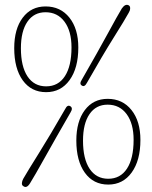

<svg xmlns="http://www.w3.org/2000/svg" viewBox="-20 -736 615 776"><path d="M164 -710Q224.5 -710 260.5 -664.8Q296.5 -619.5 296.5 -544Q296.5 -461 261.2 -412.2Q226 -363.5 166.5 -363.5Q106.5 -363.5 72 -411.2Q37.5 -459 37.5 -541.5Q37.5 -619 71.8 -664.5Q106 -710 164 -710ZM269 -544.5Q269 -610 240.8 -648.2Q212.5 -686.5 164 -686.5Q117 -686.5 90.8 -648.2Q64.5 -610 64.5 -541Q64.5 -467.5 91.2 -427.2Q118 -387 166.5 -387Q215.5 -387 242.2 -428Q269 -469 269 -544.5ZM331.5 -401.5Q321.5 -382.5 310.5 -390.5Q299.5 -397 311 -414.5Q376 -527.5 415.8 -600.8Q455.5 -674 472.5 -702Q487 -722.5 501 -714Q506.5 -710.5 506 -701.5Q505.5 -692.5 500 -684Q485 -656.5 440.2 -585.2Q395.5 -514 331.5 -401.5ZM243.5 -295.5Q252.5 -314 264.5 -306.5Q276 -299 265 -281.5Q203 -174 161 -98.8Q119 -23.5 101.5 4.5Q88 26.5 74.5 16.5Q68 13 68.5 4.2Q69 -4.5 74 -13.5Q90 -41.5 136 -115Q182 -188.5 243.5 -295.5ZM415 -336.5Q475.5 -336.5 511.5 -291.2Q547.5 -246 547.5 -170.5Q547.5 -87.5 512.2 -38.8Q477 10 417.5 10Q357.5 10 323 -37.8Q288.5 -85.5 288.5 -168Q288.5 -245.5 322.8 -291Q357 -336.5 415 -336.5ZM520 -171Q520 -236.5 491.8 -274.8Q463.5 -313 415 -313Q368 -313 341.8 -274.8Q315.5 -236.5 315.5 -167.5Q315.5 -94 342.2 -53.8Q369 -13.5 417.5 -13.5Q466.5 -13.5 493.2 -54.5Q520 -95.5 520 -171Z"/></svg>

Font: Fraunces 144pt S100 Thin
Style: Regular
Weight: 100
Version: Version 1.000; ttfautohint (v1.8.3)